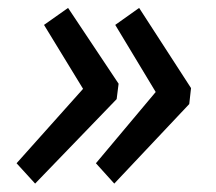

<svg xmlns="http://www.w3.org/2000/svg" viewBox="-20 -504 535 475"><path d="M217.3 -100.1 365.2 -276.4 265.1 -442.4 324.2 -484.4 452.6 -286.1 448.2 -246.6 262.7 -49.8ZM21 -100.1 185.5 -284.2 88.9 -442.4 148.4 -484.4 273.4 -296.9 268.6 -258.8 66.9 -49.8Z"/></svg>

Font: Reddit Sans Vanilla SemiBold
Style: Italic
Weight: 600
Italic angle: -11.25°
Designer: Stephen Hutchings
Version: Version 1.013